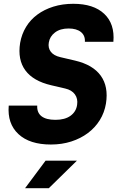

<svg xmlns="http://www.w3.org/2000/svg" viewBox="-20 -751 640 1011"><path d="M248 10Q136 10 77 -45Q18 -100 26 -195H176Q174 -158 198.5 -139Q223 -120 272 -120Q322 -120 351.5 -141.5Q381 -163 386 -199Q391 -231 374.5 -254Q358 -277 323 -285L250 -302Q155 -324 113.5 -380.5Q72 -437 86 -525Q94 -571 117 -609Q140 -647 176.5 -674Q213 -701 261 -716Q309 -731 366 -731Q473 -731 529 -678Q585 -625 577 -531H427Q429 -564 406 -582.5Q383 -601 341 -601Q297 -601 269.5 -580Q242 -559 237 -527Q232 -499 247.5 -478.5Q263 -458 298 -450L375 -432Q469 -410 510.5 -352.5Q552 -295 538 -206Q530 -158 505.5 -118.5Q481 -79 443 -50.5Q405 -22 355.5 -6Q306 10 248 10ZM385 95 237 240H112L220 95Z"/></svg>

Font: JetBrains Mono ExtraBold
Style: Italic
Weight: 800
Designer: Philipp Nurullin, Konstantin Bulenkov
Foundry: JetBrains
Version: Version 1.000; ttfautohint (v1.8.3)